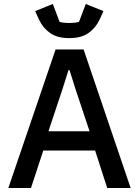

<svg xmlns="http://www.w3.org/2000/svg" viewBox="-20 -947 700 967"><path d="M638 0H520L459 -189H198L136 0H22L260 -698H401ZM431 -286 362 -493 330 -594H325L293 -493L224 -286ZM329 -755Q270 -755 234 -779.5Q198 -804 177 -847L157 -891L246 -927L280 -837Q289 -834 303 -832.5Q317 -831 329 -831Q341 -831 355 -832.5Q369 -834 378 -837L412 -927L501 -891L481 -847Q460 -804 424 -779.5Q388 -755 329 -755Z"/></svg>

Font: IBM Plex Sans Medium
Style: Regular
Weight: 500
Designer: Mike Abbink, Paul van der Laan, Pieter van Rosmalen
Foundry: Bold Monday
Version: Version 3.201